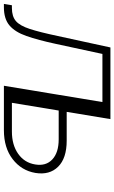

<svg xmlns="http://www.w3.org/2000/svg" viewBox="155 -765 586 984"><g transform="rotate(90 448.0 -273.0)"><path d="M-23.9 0 -17.1 -41H-2.9Q40 -41 64 -61.5Q87.9 -82 104.5 -133.1Q121.1 -184.1 140.6 -276.4L199.2 -545.9H528.3L438 0H395.5L479 -504.9H232.4L180.7 -265.1Q161.1 -174.3 140.6 -115.7Q120.1 -57.1 86.4 -28.6Q52.7 0 -6.8 0ZM529.3 -321.8H676.8Q767.1 -321.8 810.5 -277.8Q854 -233.9 842.3 -161.6Q830.1 -89.8 771.7 -44.9Q713.4 0 623.5 0H433.6L523.9 -545.9H566.4ZM522.5 -280.8 482.9 -41H630.4Q698.7 -41 744.4 -73.2Q790 -105.5 798.8 -160.2Q808.1 -215.3 773.2 -248Q738.3 -280.8 669.9 -280.8Z"/></g></svg>

Font: Inter Extra Light
Style: Italic
Weight: 200
Italic angle: -9.39999°
Designer: Rasmus Andersson
Foundry: rsms
Version: Version 4.000;git-3c8e0fc